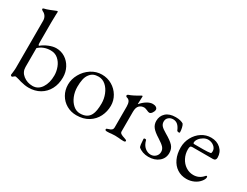

<svg xmlns="http://www.w3.org/2000/svg" viewBox="-70 -1198 2196 1707"><g transform="rotate(30 1028.5 -345.0)"><path d="M173 1Q167 -1 160.5 -3Q154 -5 147 -7Q138 -9 127 -12Q116 -15 113 -15Q104 -15 91 -2Q86 3 82 3Q77 3 72.5 -0.5Q68 -4 68 -9Q68 -18 71 -33Q75 -63 75 -81V-566Q75 -592 62.5 -611Q50 -630 29 -639Q16 -646 16 -654Q16 -662 28 -664Q45 -667 80 -680.5Q115 -694 133 -702Q139 -705 142 -705Q144 -705 146 -703Q148 -701 148 -698Q148 -695 146.5 -665.5Q145 -636 145 -593V-388Q145 -369 147 -362.5Q149 -356 154 -355Q185 -381 226 -397.5Q267 -414 300 -414Q350 -414 391 -388Q432 -362 456 -317Q480 -272 480 -217Q480 -149 452 -96.5Q424 -44 374 -15Q324 14 259 14Q221 14 173 1ZM405 -195Q405 -236 389.5 -277Q374 -318 343 -345Q312 -372 267 -372Q194 -372 145 -326V-132Q145 -81 186 -49Q227 -17 282 -17Q338 -17 371.5 -67.5Q405 -118 405 -195Z M550 -187Q550 -242 579.5 -295Q609 -348 659.5 -381Q710 -414 769 -414Q826 -414 873 -386.5Q920 -359 947.5 -312.5Q975 -266 975 -213Q975 -153 949 -101Q923 -49 872 -17.5Q821 14 749 14Q694 14 648.5 -12Q603 -38 576.5 -84Q550 -130 550 -187ZM873 -71Q893 -110 893 -189Q893 -237 875 -282Q857 -327 825 -355Q793 -383 752 -383Q723 -383 702 -374Q681 -365 664 -343Q646 -320 639 -286.5Q632 -253 632 -210Q632 -160 650 -115.5Q668 -71 699.5 -43.5Q731 -16 770 -16Q845 -16 873 -71Z M1039 -8Q1039 -15 1044 -17.5Q1049 -20 1062 -24Q1100 -33 1100 -62V-277Q1100 -307 1091 -325.5Q1082 -344 1059 -349Q1055 -350 1052 -354Q1049 -358 1049 -362Q1049 -366 1052 -369.5Q1055 -373 1058 -374Q1098 -387 1157 -423Q1168 -430 1172 -430Q1177 -430 1177 -423Q1177 -396 1174 -348Q1174 -346 1176 -346Q1201 -376 1232 -395Q1263 -414 1291 -414Q1312 -414 1325.5 -405Q1339 -396 1339 -382Q1339 -366 1326.5 -348Q1314 -330 1300 -330Q1290 -330 1272 -339Q1269 -340 1258.5 -344Q1248 -348 1240 -348Q1211 -348 1191 -329Q1171 -310 1171 -264V-62Q1171 -49 1184 -40.5Q1197 -32 1224 -24Q1236 -20 1241.5 -17Q1247 -14 1247 -8Q1247 3 1227 3Q1200 3 1180 0Q1156 -2 1140 -2Q1124 -2 1102 0Q1086 3 1059 3Q1039 3 1039 -8Z M1384 -22Q1376 -38 1373 -102Q1373 -111 1386 -111Q1397 -111 1398 -104Q1410 -58 1437.5 -35.5Q1465 -13 1497 -13Q1526 -13 1546.5 -32.5Q1567 -52 1567 -81Q1567 -107 1549.5 -126.5Q1532 -146 1486 -175Q1434 -207 1412.5 -234.5Q1391 -262 1391 -299Q1391 -349 1426 -381.5Q1461 -414 1526 -414Q1554 -414 1574.5 -408.5Q1595 -403 1606 -395Q1614 -384 1619.5 -360.5Q1625 -337 1625 -316Q1625 -309 1615 -309Q1609 -309 1603 -311.5Q1597 -314 1596 -318Q1582 -352 1562.5 -369Q1543 -386 1515 -386Q1489 -386 1470 -370Q1451 -354 1451 -327Q1451 -303 1465.5 -285.5Q1480 -268 1520 -245Q1583 -209 1609 -180.5Q1635 -152 1635 -108Q1635 -54 1594 -20Q1553 14 1488 14Q1457 14 1430 4.5Q1403 -5 1384 -22Z M1697 -203Q1697 -259 1723.5 -308Q1750 -357 1794 -385.5Q1838 -414 1890 -414Q1950 -414 1988.5 -378.5Q2027 -343 2027 -288Q2027 -257 1997 -257H1786Q1772 -257 1766.5 -249.5Q1761 -242 1761 -220Q1761 -173 1781.5 -133Q1802 -93 1837.5 -69.5Q1873 -46 1915 -46Q1974 -46 2013 -91Q2019 -99 2024 -99Q2032 -99 2032 -89Q2032 -70 2014 -47Q1992 -18 1956 -1.5Q1920 15 1880 15Q1826 15 1784.5 -12Q1743 -39 1720 -88.5Q1697 -138 1697 -203ZM1879 -288Q1926 -288 1953 -293Q1961 -294 1961 -315Q1961 -344 1935.5 -364.5Q1910 -385 1875 -385Q1853 -385 1829.5 -371.5Q1806 -358 1791 -338Q1776 -318 1776 -298Q1776 -288 1788 -288Z"/></g></svg>

Font: EB Garamond
Style: Regular
Weight: 400
Designer: Georg Duffner and Octavio Pardo
Foundry: Georg Duffner
Version: Version 1.000; ttfautohint (v1.6)